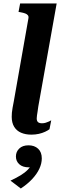

<svg xmlns="http://www.w3.org/2000/svg" viewBox="-20 -761 344 1098"><path d="M142 -653Q145 -666 140 -673Q135 -680 124.5 -684Q114 -688 97 -691L86 -693L95 -741H304L199 -152Q197 -136 195 -123.5Q193 -111 191.5 -101Q190 -91 190 -84Q190 -69 197.5 -62.5Q205 -56 220 -56Q231 -56 241 -59Q251 -62 259.5 -66Q268 -70 273 -73L263 -22Q254 -15 238 -7.5Q222 0 202 4.5Q182 9 159 9Q126 9 100.5 -2Q75 -13 61 -36Q47 -59 47 -93Q47 -104 48 -116.5Q49 -129 52 -145Q55 -161 59 -182ZM99 317 40 272Q72 257 97 242Q122 227 139 209.5Q156 192 162 173Q165 169 168 169.5Q171 170 174 172.5Q177 175 176 178Q174 185 165 190.5Q156 196 145 196Q110 196 90.5 178.5Q71 161 71 134Q71 107 90 88.5Q109 70 143 70Q177 70 198 89.5Q219 109 219 145Q219 174 205 204Q191 234 164.5 262.5Q138 291 99 317Z"/></svg>

Font: Roboto Serif 72pt SemiCondensed SemiBold
Style: Italic
Weight: 600
Width: 4
Italic angle: -10°
Designer: Greg Gazdowicz
Foundry: Commercial Type
Version: Version 1.008